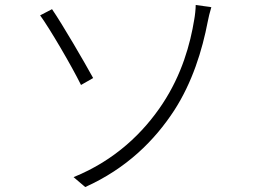

<svg xmlns="http://www.w3.org/2000/svg" viewBox="-20 -738 1040 775"><path d="M277 -23 324 17C491 -58 604 -171 683 -292C756 -405 796 -533 819 -653C821 -664 827 -690 833 -709L770 -718C770 -703 767 -674 764 -659C748 -560 714 -437 636 -319C560 -204 445 -91 277 -23ZM190 -701 142 -676C180 -624 268 -474 307 -395L356 -423C322 -485 232 -640 190 -701Z"/></svg>

Font: GenYoGothic2 TW L
Style: Regular
Weight: 300
Version: Version 2.100;PS 2.1;hotconv 16.6.51;makeotf.lib2.5.65220 DE